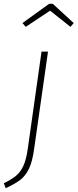

<svg xmlns="http://www.w3.org/2000/svg" viewBox="-66 -791 407 1008"><path d="M-46 171Q-5 151 18.5 131.5Q42 112 57 79Q72 46 80 -11L152 -520H186L113 -8Q104 57 86.5 94Q69 131 41.5 152.5Q14 174 -36 197ZM52 -670 192 -771H211L321 -670L304 -650L197 -735L69 -650Z"/></svg>

Font: FiraGO UltraLight
Style: Italic
Weight: 200
Italic angle: -8°
Designer: bBox Type GmbH
Foundry: bBox Type GmbH
Version: Version 1.001